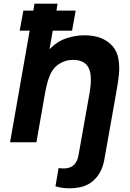

<svg xmlns="http://www.w3.org/2000/svg" viewBox="-20 -770 702 1039"><path d="M609.5 -272 545 91.5Q534.5 153.5 499.2 193.5Q464 233.5 409.5 244Q397 246.5 383.2 247.8Q369.5 249 355 249Q317.5 249 280 238.5L297 139.5Q305.5 140.5 312.5 141Q319.5 141.5 326 141.5Q392.5 141.5 405 69L464.5 -265.5Q483.5 -373.5 453 -413.5Q429 -446 375 -446Q334 -446 300 -424Q263 -400 246 -352Q233.5 -323 220 -245L177 0H34.5L140.5 -604H86.5L106.5 -712.5H160.5L166.5 -750H291.5L285.5 -712.5H389.5L370 -604H265.5L248 -504L257.5 -512.5Q293 -548 341 -563.5Q389 -579 437.5 -579Q539.5 -579 591.5 -517.5Q614 -490.5 621 -450.5Q627.5 -411.5 624 -371Q622 -351 618.5 -326.5Q615 -302 609.5 -272Z"/></svg>

Font: Russisch Sans ExtraBold
Style: Italic
Weight: 800
Width: 4
Italic angle: -10°
Designer: Michael Sharanda (font) & Cristiano Sobral (main changes)
Foundry: Michael Sharanda
Version: Version 2.00;September 8, 2020;FontCreator 13.0.0.2681 64-bi